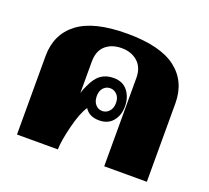

<svg xmlns="http://www.w3.org/2000/svg" viewBox="-101 -690 891 817"><g transform="rotate(20 344.0 -282.0)"><path d="M50 -355Q50 -454 122 -509Q194 -564 344 -564Q495 -564 566.5 -509Q638 -454 638 -355V0H445V-400Q445 -447 416.5 -472.5Q388 -498 344 -498Q299 -498 271 -473.5Q243 -449 243 -400V-258Q249 -279 257 -294Q274 -333 297.5 -350Q321 -367 355 -367Q397 -367 419 -338.5Q441 -310 441 -269Q441 -229 419 -202.5Q397 -176 357 -176Q312 -176 292 -208Q270 -176 253 -108Q236 -40 235 0H50ZM400 -270Q400 -294 387 -307.5Q374 -321 356 -321Q338 -321 325.5 -307.5Q313 -294 313 -270Q313 -246 325.5 -232Q338 -218 356 -218Q374 -218 387 -232Q400 -246 400 -270Z"/></g></svg>

Font: Trirong Black
Style: Regular
Weight: 900
Designer: Katatrad Team
Foundry: CadsonDemak
Version: Version 1.001